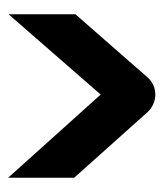

<svg xmlns="http://www.w3.org/2000/svg" viewBox="15 -756 401 471"><g transform="rotate(90 215.5 -520.5)"><path d="M416 -502 255 -682C244 -694 228 -701 212 -701C195 -701 180 -694 169 -681L15 -505V-341L212 -567L416 -340Z"/></g></svg>

Font: Audiowide
Style: Regular
Weight: 400
Designer: Astigmatic (AOETI)
Foundry: Astigmatic (AOETI)
Version: Version 1.002